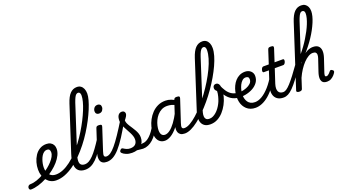

<svg xmlns="http://www.w3.org/2000/svg" viewBox="-249 -1928 4857 2740"><g transform="rotate(-20 2179.0 -557.5)"><path d="M-143 17Q-157 17 -163.5 5.5Q-170 -6 -168 -20.5Q-166 -35 -154.5 -46.5Q-143 -58 -122 -58Q-78 -58 -25.5 -76Q27 -94 80.5 -125Q134 -156 179 -194Q215 -223 244.5 -255.5Q274 -288 292 -321Q310 -354 310 -385Q310 -411 298.5 -425Q287 -439 263 -439Q249 -439 242.5 -451Q236 -463 237.5 -479Q239 -495 250 -507Q261 -519 282 -519Q319 -519 345.5 -504.5Q372 -490 386 -464.5Q400 -439 400 -405Q400 -359 377 -311.5Q354 -264 315 -219.5Q276 -175 227 -137Q170 -91 104.5 -56.5Q39 -22 -25 -2.5Q-89 17 -143 17Z M243 18Q200 18 164.5 1Q129 -16 102.5 -47.5Q76 -79 62 -121.5Q48 -164 48 -214Q48 -269 63 -322.5Q78 -376 107.5 -421Q137 -466 181 -492.5Q225 -519 282 -519Q291 -519 293.5 -507Q296 -495 292.5 -479Q289 -463 281.5 -451Q274 -439 265 -439Q239 -439 218.5 -424.5Q198 -410 182.5 -385.5Q167 -361 156.5 -331Q146 -301 140.5 -271Q135 -241 135 -215Q135 -180 144 -152Q153 -124 170 -103.5Q187 -83 211 -72.5Q235 -62 266 -62Q321 -62 378 -86Q435 -110 491.5 -153Q548 -196 602.5 -253.5Q657 -311 706.5 -377Q756 -443 799.5 -514Q843 -585 878.5 -654.5Q914 -724 940 -788Q966 -852 980 -905.5Q994 -959 994 -996Q994 -1010 1006.5 -1017.5Q1019 -1025 1036.5 -1025Q1054 -1025 1067 -1017.5Q1080 -1010 1080 -996Q1080 -957 1064.5 -900Q1049 -843 1020.5 -773.5Q992 -704 952.5 -628.5Q913 -553 864.5 -476Q816 -399 759 -327Q702 -255 640 -192Q578 -129 512 -82Q446 -35 378.5 -8.5Q311 18 243 18Z M685 17Q620 17 584 -15.5Q548 -48 544 -110.5Q540 -173 570 -265L792 -948Q824 -1046 867 -1090Q910 -1134 970 -1134Q1005 -1134 1029 -1117Q1053 -1100 1066.5 -1069Q1080 -1038 1080 -995Q1080 -976 1067 -967Q1054 -958 1036.5 -958Q1019 -958 1006.5 -967Q994 -976 994 -995Q994 -1013 990 -1025.5Q986 -1038 978 -1044.5Q970 -1051 957 -1051Q943 -1051 930 -1040.5Q917 -1030 904 -1004.5Q891 -979 875 -933L650 -239Q629 -175 628.5 -135Q628 -95 648 -76.5Q668 -58 707 -58Q721 -58 727.5 -46.5Q734 -35 731.5 -20.5Q729 -6 717.5 5.5Q706 17 685 17Z M686 17Q672 17 665.5 5.5Q659 -6 661.5 -20.5Q664 -35 675.5 -46.5Q687 -58 708 -58Q736 -58 766.5 -75Q797 -92 831.5 -127Q866 -162 906.5 -217.5Q947 -273 996 -350Q1005 -363 1017.5 -361.5Q1030 -360 1037.5 -350.5Q1045 -341 1039 -328Q986 -233 940.5 -167Q895 -101 853 -60.5Q811 -20 770 -1.5Q729 17 686 17Z M1014 17Q974 17 950.5 3Q927 -11 918 -35Q909 -59 910.5 -89Q912 -119 923 -151L1032 -483Q1038 -503 1047.5 -509Q1057 -515 1077 -515Q1108 -515 1116.5 -505.5Q1125 -496 1118 -476L1010 -145Q993 -95 999.5 -76.5Q1006 -58 1035 -58Q1049 -58 1055.5 -46.5Q1062 -35 1060 -20.5Q1058 -6 1046.5 5.5Q1035 17 1014 17ZM1139 -669Q1119 -669 1104.5 -682Q1090 -695 1090 -720Q1090 -747 1108 -771Q1126 -795 1163 -795Q1183 -795 1197.5 -782.5Q1212 -770 1212 -744Q1212 -717 1194.5 -693Q1177 -669 1139 -669Z M1012 17Q993 17 987 5.5Q981 -6 985 -20.5Q989 -35 1001.5 -46.5Q1014 -58 1033 -58Q1062 -58 1095.5 -80.5Q1129 -103 1172 -154Q1215 -205 1272 -289.5Q1329 -374 1404 -497Q1412 -510 1426.5 -507.5Q1441 -505 1451 -494.5Q1461 -484 1453 -471Q1377 -334 1316.5 -240.5Q1256 -147 1205 -90.5Q1154 -34 1107.5 -8.5Q1061 17 1012 17Z M1562 17Q1543 17 1521.5 13.5Q1500 10 1475 8.5Q1450 7 1417 13L1443 -14Q1474 -28 1501.5 -37.5Q1529 -47 1550 -52.5Q1571 -58 1584 -58Q1593 -58 1595.5 -46.5Q1598 -35 1594.5 -20.5Q1591 -6 1582.5 5.5Q1574 17 1562 17ZM1394 19Q1344 19 1306 3.5Q1268 -12 1250 -31Q1238 -43 1238.5 -54Q1239 -65 1252 -79Q1264 -91 1274 -91Q1284 -91 1298 -81Q1314 -70 1338 -60Q1362 -50 1391 -50Q1444 -50 1470.5 -76.5Q1497 -103 1497 -150Q1497 -175 1488.5 -201Q1480 -227 1466 -254Q1452 -281 1437 -308.5Q1422 -336 1408 -363.5Q1394 -391 1385.5 -418.5Q1377 -446 1377 -472Q1377 -529 1397.5 -556.5Q1418 -584 1453 -584Q1476 -584 1488 -570.5Q1500 -557 1500 -539Q1500 -521 1487.5 -500Q1475 -479 1453 -452Q1453 -430 1462.5 -407.5Q1472 -385 1487 -361.5Q1502 -338 1518.5 -313Q1535 -288 1550 -261.5Q1565 -235 1574.5 -207Q1584 -179 1584 -148Q1584 -70 1532 -25.5Q1480 19 1394 19Z M1561 17Q1547 17 1540.5 5.5Q1534 -6 1536.5 -20.5Q1539 -35 1550.5 -46.5Q1562 -58 1583 -58Q1609 -58 1636.5 -72Q1664 -86 1691 -111.5Q1718 -137 1743.5 -172Q1769 -207 1791 -250Q1798 -264 1811 -263.5Q1824 -263 1833 -253Q1842 -243 1837 -229Q1810 -170 1779 -124Q1748 -78 1713 -47Q1678 -16 1640 0.5Q1602 17 1561 17Z M1895 17Q1855 17 1826 -2Q1797 -21 1781 -56.5Q1765 -92 1765 -141Q1765 -186 1778 -237.5Q1791 -289 1817.5 -338.5Q1844 -388 1883 -429Q1922 -470 1974 -494.5Q2026 -519 2091 -519Q2133 -519 2175 -503.5Q2217 -488 2250 -463L2235 -394Q2191 -422 2156 -431Q2121 -440 2088 -440Q2040 -440 2002.5 -420.5Q1965 -401 1937 -369Q1909 -337 1891 -298.5Q1873 -260 1864.5 -222Q1856 -184 1856 -153Q1856 -125 1863.5 -104.5Q1871 -84 1886.5 -73.5Q1902 -63 1923 -63Q1959 -63 1999.5 -93Q2040 -123 2082.5 -181Q2125 -239 2167 -321L2194 -279Q2143 -171 2089 -106Q2035 -41 1985.5 -12Q1936 17 1895 17ZM2196 17Q2156 17 2133 2.5Q2110 -12 2100.5 -36Q2091 -60 2093 -89.5Q2095 -119 2105 -151L2215 -483Q2222 -503 2231.5 -509Q2241 -515 2260 -515Q2291 -515 2299.5 -505.5Q2308 -496 2301 -476L2192 -145Q2175 -96 2181.5 -77Q2188 -58 2217 -58Q2231 -58 2237.5 -46.5Q2244 -35 2242 -20.5Q2240 -6 2228.5 5.5Q2217 17 2196 17Z M2196 17Q2177 17 2171.5 5.5Q2166 -6 2170 -20.5Q2174 -35 2187 -46.5Q2200 -58 2219 -58Q2256 -58 2305 -86Q2354 -114 2409.5 -163Q2465 -212 2522 -277Q2579 -342 2634 -417Q2689 -492 2736.5 -570.5Q2784 -649 2820.5 -725.5Q2857 -802 2877.5 -871.5Q2898 -941 2898 -995Q2898 -1014 2910.5 -1023.5Q2923 -1033 2940.5 -1033Q2958 -1033 2971 -1023.5Q2984 -1014 2984 -995Q2984 -944 2965.5 -880Q2947 -816 2914 -744Q2881 -672 2837 -596.5Q2793 -521 2741 -446.5Q2689 -372 2631.5 -303.5Q2574 -235 2515.5 -177Q2457 -119 2400.5 -75Q2344 -31 2292 -7Q2240 17 2196 17Z M2584 19Q2530 19 2498.5 -2Q2467 -23 2454 -57.5Q2441 -92 2444 -134.5Q2447 -177 2461 -221L2696 -948Q2728 -1046 2771 -1090Q2814 -1134 2874 -1134Q2909 -1134 2933 -1117Q2957 -1100 2970.5 -1069Q2984 -1038 2984 -995Q2984 -976 2971 -967Q2958 -958 2940.5 -958Q2923 -958 2910.5 -967Q2898 -976 2898 -995Q2898 -1013 2894 -1025.5Q2890 -1038 2882 -1044.5Q2874 -1051 2861 -1051Q2847 -1051 2834 -1040.5Q2821 -1030 2807.5 -1004.5Q2794 -979 2779 -933L2553 -233Q2544 -205 2536.5 -175Q2529 -145 2530.5 -119Q2532 -93 2547.5 -77Q2563 -61 2599 -61Q2626 -61 2652 -73.5Q2678 -86 2702.5 -107.5Q2727 -129 2747.5 -157Q2768 -185 2784.5 -217Q2801 -249 2811 -282Q2816 -297 2821 -316.5Q2826 -336 2829.5 -357Q2833 -378 2833 -396Q2817 -409 2810 -421Q2803 -433 2803 -450Q2803 -471 2815.5 -484.5Q2828 -498 2850 -498Q2867 -498 2878 -490.5Q2889 -483 2896 -469.5Q2903 -456 2906 -437Q2909 -418 2909 -394Q2909 -343 2894 -286.5Q2879 -230 2850.5 -176Q2822 -122 2782 -77.5Q2742 -33 2692 -7Q2642 19 2584 19Z M3084 -202Q3027 -209 2983 -236.5Q2939 -264 2903.5 -315Q2868 -366 2836 -442Q2828 -461 2839.5 -473Q2851 -485 2867.5 -485Q2884 -485 2892 -466Q2917 -408 2944 -367Q2971 -326 3007 -302Q3043 -278 3093 -272Q3104 -270 3109 -258.5Q3114 -247 3113 -233Q3112 -219 3104.5 -209.5Q3097 -200 3084 -202Z M3081 -271Q3112 -265 3153.5 -270.5Q3195 -276 3235.5 -291.5Q3276 -307 3302.5 -332.5Q3329 -358 3329 -394Q3329 -418 3316.5 -428.5Q3304 -439 3280 -439Q3266 -439 3259.5 -451Q3253 -463 3254.5 -479Q3256 -495 3267 -507Q3278 -519 3299 -519Q3324 -519 3345.5 -511.5Q3367 -504 3383.5 -489.5Q3400 -475 3409 -455.5Q3418 -436 3418 -413Q3418 -358 3388 -316Q3358 -274 3308 -246.5Q3258 -219 3198 -207.5Q3138 -196 3078 -202Z M3270 18Q3228 18 3195 5.5Q3162 -7 3138 -29Q3114 -51 3097.5 -80Q3081 -109 3073.5 -143.5Q3066 -178 3066 -214Q3066 -255 3075 -297.5Q3084 -340 3102.5 -379.5Q3121 -419 3149 -450.5Q3177 -482 3215 -500.5Q3253 -519 3301 -519Q3312 -519 3316.5 -507Q3321 -495 3318 -479Q3315 -463 3305.5 -451Q3296 -439 3281 -439Q3252 -439 3228.5 -418Q3205 -397 3188.5 -363.5Q3172 -330 3163 -291.5Q3154 -253 3154 -218Q3154 -188 3161.5 -160Q3169 -132 3184.5 -110Q3200 -88 3226 -74.5Q3252 -61 3290 -61Q3340 -61 3396.5 -94Q3453 -127 3512.5 -194Q3572 -261 3629 -364Q3633 -372 3645 -370Q3657 -368 3666.5 -359.5Q3676 -351 3670 -338Q3625 -246 3575 -178.5Q3525 -111 3473 -67.5Q3421 -24 3369.5 -3Q3318 18 3270 18Z M3694 17Q3645 17 3612.5 -1.5Q3580 -20 3563.5 -52.5Q3547 -85 3547.5 -128Q3548 -171 3564 -220L3629 -420H3551Q3541 -420 3537 -430Q3533 -440 3538 -460Q3544 -480 3553.5 -490Q3563 -500 3574 -500H3656L3720 -698Q3726 -718 3735.5 -724Q3745 -730 3765 -730Q3796 -730 3804.5 -720.5Q3813 -711 3806 -691L3744 -500H3870Q3881 -500 3885 -490.5Q3889 -481 3884 -460Q3878 -441 3868 -430.5Q3858 -420 3847 -420H3718L3649 -210Q3637 -172 3636.5 -143.5Q3636 -115 3645.5 -96Q3655 -77 3673 -67.5Q3691 -58 3716 -58Q3730 -58 3736.5 -46.5Q3743 -35 3740.5 -20.5Q3738 -6 3726.5 5.5Q3715 17 3694 17Z M3697 17Q3678 17 3672 5.5Q3666 -6 3670.5 -20.5Q3675 -35 3687.5 -46.5Q3700 -58 3719 -58Q3740 -58 3766.5 -75.5Q3793 -93 3828.5 -131.5Q3864 -170 3911.5 -232Q3959 -294 4021 -382Q4033 -398 4045.5 -393.5Q4058 -389 4063 -374Q4068 -359 4055 -341Q3985 -237 3933 -168Q3881 -99 3840.5 -58.5Q3800 -18 3766 -0.5Q3732 17 3697 17Z M4358 16Q4317 16 4297 0Q4277 -16 4271.5 -42Q4266 -68 4271 -98Q4276 -128 4286 -157L4349 -344Q4358 -373 4357.5 -394.5Q4357 -416 4343.5 -428Q4330 -440 4300 -440Q4268 -440 4232 -419Q4196 -398 4160 -360.5Q4124 -323 4090 -271.5Q4056 -220 4028 -157L4020 -221Q4051 -291 4087.5 -346.5Q4124 -402 4164.5 -440.5Q4205 -479 4247 -499Q4289 -519 4332 -519Q4385 -519 4412.5 -494Q4440 -469 4444 -423.5Q4448 -378 4427 -315L4359 -112Q4354 -97 4353 -85Q4352 -73 4356.5 -66.5Q4361 -60 4372 -60Q4385 -60 4396.5 -67Q4408 -74 4419 -85.5Q4430 -97 4440 -110Q4447 -119 4456 -122Q4465 -125 4479 -115Q4496 -105 4497.5 -94.5Q4499 -84 4493 -74Q4484 -57 4465 -36Q4446 -15 4419 0.5Q4392 16 4358 16ZM3934 15Q3918 15 3904 8Q3890 1 3896 -18L4198 -948Q4230 -1046 4273 -1090Q4316 -1134 4376 -1134Q4411 -1134 4435 -1118.5Q4459 -1103 4472.5 -1075Q4486 -1047 4486 -1008Q4486 -975 4475.5 -933Q4465 -891 4445.5 -844.5Q4426 -798 4399.5 -748.5Q4373 -699 4339.5 -648.5Q4306 -598 4267 -548.5Q4228 -499 4185 -452.5Q4142 -406 4096 -364L3981 -11Q3977 2 3967 8.5Q3957 15 3934 15ZM4134 -483Q4169 -524 4202 -569.5Q4235 -615 4264.5 -663Q4294 -711 4319 -758.5Q4344 -806 4362 -850.5Q4380 -895 4390 -934Q4400 -973 4400 -1003Q4400 -1018 4396 -1029Q4392 -1040 4383.5 -1045.5Q4375 -1051 4363 -1051Q4348 -1051 4335.5 -1040.5Q4323 -1030 4310 -1004Q4297 -978 4281 -932Z"/></g></svg>

Font: Playwrite CU
Style: Regular
Weight: 400
Designer: Veronika Burian, José Scaglione
Foundry: TypeTogether
Version: Version 1.002